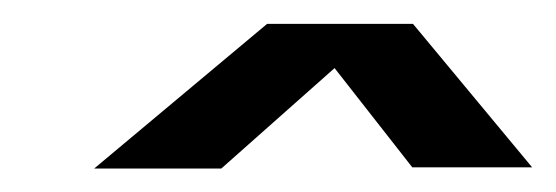

<svg xmlns="http://www.w3.org/2000/svg" viewBox="-20 -743 466 161"><path d="M59 -601.7H165.6L302.4 -723H204ZM325.7 -602.7H426.2L326.3 -723H231.5Z"/></svg>

Font: Anybody Thin
Style: Italic
Weight: 100
Italic angle: -10°
Designer: Tyler Finck
Foundry: Etcetera Type Company
Version: Version 1.114;gftools[0.9.25]